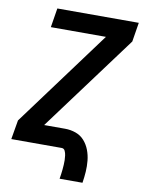

<svg xmlns="http://www.w3.org/2000/svg" viewBox="-97 -801 770 1033"><g transform="rotate(10 288.0 -285.0)"><path d="M302 165H427Q432 134 434 103.5Q436 73 433 43Q430 13 419.5 -14.5Q409 -42 390 -63.5Q371 -85 343 -95Q315 -105 284 -105H170L559 -630L576 -735H131L114 -630H415L27 -105L9 0H284Q297 0 302.5 12Q308 24 309.5 36.5Q311 49 311.5 61.5Q312 74 311 87Q310 100 309 113Q308 126 306 139Q304 152 302 165Z"/></g></svg>

Font: Iosevka Sparkle Oblique
Style: Bold
Weight: 700
Italic angle: -9°
Designer: Belleve Invis
Foundry: Belleve Invis
Version: Version 4.5.0; ttfautohint (v1.8.3)